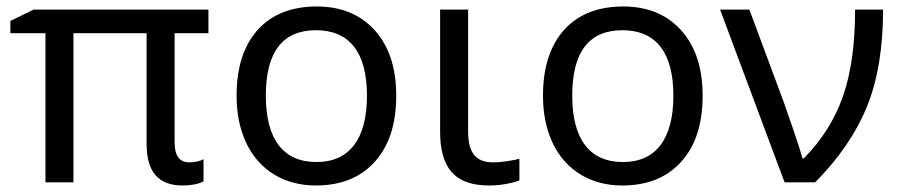

<svg xmlns="http://www.w3.org/2000/svg" viewBox="-20 -566 2802 596"><path d="M567.9 -62C537.1 -62 522 -82.5 522 -124V-462.9H627V-536.1H84L12.2 -501V-462.9H121.1V0H208V-462.9H435.1V-118.2C435.1 -32.7 472.2 9.8 545.9 9.8C573.7 9.8 595.7 5.4 611.8 -2.9V-71.8C599.6 -65.4 585 -62 567.9 -62Z M1210 -269C1210 -354.5 1188 -421.9 1143.6 -471.7C1099.1 -521 1039.1 -545.9 963.4 -545.9C884.8 -545.9 823.2 -521.5 779.8 -473.1C736.3 -424.3 714.4 -356.4 714.4 -269C714.4 -212.9 724.6 -164.1 744.6 -121.6C785.2 -37.1 862.8 9.8 960 9.8C1038.1 9.8 1099.1 -14.6 1143.6 -64C1188 -113.3 1210 -181.6 1210 -269ZM805.2 -269C805.2 -404.3 856.9 -472.2 960.9 -472.2C1064.5 -472.2 1119.1 -403.8 1119.1 -269C1119.1 -134.3 1064.5 -63 962.4 -63C858.9 -63 805.2 -134.3 805.2 -269Z M1346.2 -536.1V-157.2C1346.2 -45.4 1391.1 9.8 1498 9.8C1515.6 9.8 1533.7 8.3 1551.8 4.9C1569.8 1.5 1583.5 -2 1592.3 -5.9V-73.2C1584 -70.8 1571.8 -68.4 1555.7 -65.9C1539.6 -63.5 1524.4 -62 1510.3 -62C1455.6 -62 1433.1 -93.8 1433.1 -158.2V-536.1Z M2161.1 -269C2161.1 -354.5 2139.2 -421.9 2094.7 -471.7C2050.3 -521 1990.2 -545.9 1914.6 -545.9C1835.9 -545.9 1774.4 -521.5 1731 -473.1C1687.5 -424.3 1665.5 -356.4 1665.5 -269C1665.5 -212.9 1675.8 -164.1 1695.8 -121.6C1736.3 -37.1 1814 9.8 1911.1 9.8C1989.3 9.8 2050.3 -14.6 2094.7 -64C2139.2 -113.3 2161.1 -181.6 2161.1 -269ZM1756.3 -269C1756.3 -404.3 1808.1 -472.2 1912.1 -472.2C2015.6 -472.2 2070.3 -403.8 2070.3 -269C2070.3 -134.3 2015.6 -63 1913.6 -63C1810.1 -63 1756.3 -134.3 1756.3 -269Z M2415.5 0H2510.3C2583.5 -73.7 2637.2 -151.9 2670.9 -234.4C2704.6 -316.9 2721.2 -417.5 2721.2 -536.1H2634.3C2634.3 -427.7 2621.6 -337.9 2596.7 -267.1C2571.8 -195.8 2531.2 -131.3 2475.1 -74.2H2471.2C2460.4 -113.8 2430.7 -198.7 2413.6 -247.1L2306.2 -536.1H2215.3Z"/></svg>

Font: Noto Reveo Sans
Style: Regular
Weight: 400
Designer: Monotype Design team
Foundry: Monotype Imaging Inc.
Version: Version 1.04